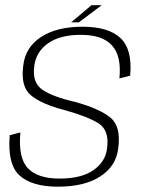

<svg xmlns="http://www.w3.org/2000/svg" viewBox="-20 -698 557 722"><path d="M198 4Q297.5 4 357 -34.5Q416.5 -73 424.5 -139.5Q436 -222.5 395 -256Q354 -289.5 261.5 -315Q180 -333.5 140 -360.2Q100 -387 109 -450.5Q115.5 -503 160.5 -535Q205.5 -567 284.5 -567Q365.5 -567 401.5 -526.8Q437.5 -486.5 429 -403L469.5 -413.5Q478.5 -511.5 433.5 -554.5Q388.5 -597.5 290 -597.5Q193.5 -597.5 134.5 -559Q75.5 -520.5 67.5 -452Q56.5 -372 97 -339Q137.5 -306 223 -284Q309.5 -260 350.8 -234Q392 -208 382.5 -139Q376.5 -90 331.5 -58.2Q286.5 -26.5 203 -26.5Q122.5 -26.5 85.2 -65Q48 -103.5 56.5 -200L16.5 -189.5Q7.5 -79.5 54 -37.8Q100.5 4 198 4ZM247.5 -614H276.5L362.5 -678.5H324Z"/></svg>

Font: Anybody Thin ExtraLight
Style: Italic
Weight: 250
Italic angle: -10°
Version: Version 1.113;gftools[0.9.25]